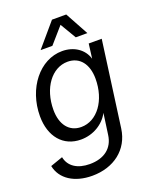

<svg xmlns="http://www.w3.org/2000/svg" viewBox="-182 -840 930 1165"><g transform="rotate(-20 283.5 -257.0)"><path d="M208 230C347 230 452 151 470 20L545 -532H461L449 -438C430 -503 369 -544 293 -544C148 -544 32 -398 32 -218C32 -87 104 0 219 0C297 0 368 -42 401 -106L382 30C371 112 311 158 218 158C139 158 85 123 73 61L-7 89C10 176 93 230 208 230ZM246 -71C168 -71 122 -132 122 -226C122 -367 200 -472 302 -472C380 -472 427 -412 427 -317C427 -178 350 -71 246 -71ZM173 -594H249L339 -697L400 -594H475L393 -744H301Z"/></g></svg>

Font: Ronzino Oblique
Style: Italic
Weight: 400
Italic angle: -8°
Designer: Nunzio Mazzaferro
Foundry: Collletttivo
Version: Version 1.000;Glyphs 3.3 (3337)